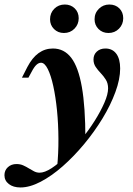

<svg xmlns="http://www.w3.org/2000/svg" viewBox="-86 -646 596 859"><path d="M5.6 192.7Q-26.6 192.7 -46.4 177.4Q-66.1 162.1 -66.1 137.9Q-66.1 116.1 -50.8 102Q-35.5 87.9 -12.1 87.9Q4.8 87.9 18.1 94Q31.5 100 43.1 107.3Q54.8 114.5 66.5 120.6Q78.2 126.6 91.1 126.6Q113.7 126.6 144.8 106.5Q175.8 86.3 210.1 52.4Q244.4 18.5 277.8 -22.6Q311.3 -63.7 337.9 -106Q364.5 -148.4 381 -186.3Q397.6 -224.2 397.6 -250.8Q397.6 -273.4 387.5 -289.5Q377.4 -305.6 364.5 -319Q351.6 -332.3 341.9 -346.8Q332.3 -361.3 332.3 -379.8Q332.3 -401.6 347.2 -415.3Q362.1 -429 385.5 -429Q416.9 -429 434.3 -405.6Q451.6 -382.3 451.6 -339.5Q451.6 -291.9 430.2 -233.9Q408.9 -175.8 372.6 -116.1Q336.3 -56.5 290.3 -1.2Q244.4 54 194.4 98Q144.4 141.9 95.6 167.3Q46.8 192.7 5.6 192.7ZM169.4 104Q175.8 41.1 175.4 -25.4Q175 -91.9 169 -152.4Q162.9 -212.9 152.4 -260.9Q141.9 -308.9 127.8 -337.1Q113.7 -365.3 97.6 -365.3Q87.1 -365.3 77 -356Q66.9 -346.8 55.6 -325L41.1 -298.4H12.1L36.3 -346Q58.1 -387.9 86.7 -408.5Q115.3 -429 150.8 -429Q200.8 -429 232.7 -387.5Q264.5 -346 280.2 -256.9Q296 -167.7 296 -25Q278.2 -3.2 259.3 18.5Q240.3 40.3 218.5 61.3Q196.8 82.3 169.4 104ZM399.2 -498.4Q372.6 -498.4 354.8 -516.1Q337.1 -533.9 337.1 -559.7Q337.1 -587.9 356.5 -606.9Q375.8 -625.8 403.2 -625.8Q430.6 -625.8 448 -608.5Q465.3 -591.1 465.3 -564.5Q465.3 -537.1 446.4 -517.7Q427.4 -498.4 399.2 -498.4ZM200 -498.4Q173.4 -498.4 155.6 -516.1Q137.9 -533.9 137.9 -559.7Q137.9 -587.9 156.9 -606.9Q175.8 -625.8 204 -625.8Q230.6 -625.8 248.4 -608.5Q266.1 -591.1 266.1 -564.5Q266.1 -537.1 247.2 -517.7Q228.2 -498.4 200 -498.4Z"/></svg>

Font: Playfair 5pt SemiExpanded Light ExtraBold
Style: Italic
Weight: 800
Italic angle: -15.6°
Version: Version 2.001;gftools[0.9.30]